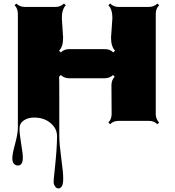

<svg xmlns="http://www.w3.org/2000/svg" viewBox="-20 -690 997 1096"><path d="M613.8 -475.6 621.6 -586.9Q621.6 -636.7 598.6 -659.7L608.4 -669.9Q628.4 -650.4 657.2 -650.4H829.6Q858.9 -650.4 878.4 -669.9L888.2 -659.7Q869.1 -640.6 869.1 -610.8V-39.6Q869.1 -10.3 888.2 9.3L878.4 19Q859.4 0 829.6 0H657.2Q627.4 0 608.4 19L598.6 9.3Q617.2 -9.3 617.2 -39.6L616.2 -203.6Q616.2 -232.9 634.8 -252L625 -261.7Q606.4 -243.2 576.2 -243.2H376Q346.2 -243.2 327.1 -261.7L317.4 -252Q318.4 -240.7 318.4 -133.8V86.4Q318.4 130.9 329.6 212.4Q340.8 293.9 340.8 327.6Q340.8 361.3 332.8 373.5Q324.7 385.7 313.5 385.7Q302.2 385.7 294.2 373.8Q286.1 361.8 286.1 349.4Q286.1 336.9 291 292Q305.7 156.2 305.7 87.9Q305.7 54.2 285.2 29.3Q245.1 -19 175.3 -19Q139.6 -19 115.5 -2.4Q91.3 14.2 91.3 43.7Q91.3 73.2 100.8 130.4Q110.4 187.5 110.4 209.5Q110.4 254.9 82 254.9Q68.8 254.9 59.6 244.9Q50.3 234.9 50.3 212.2Q50.3 189.5 66.2 130.9Q82 72.3 82 39.6V-610.8Q82 -641.6 63.5 -659.7L72.8 -669.9Q92.8 -650.4 121.6 -650.4H296.9Q325.7 -650.4 345.2 -669.9L355.5 -659.7Q333 -637.2 333 -586.4L340.3 -474.1Q340.3 -423.8 317.4 -400.9L327.1 -390.6Q346.2 -409.7 376 -409.7H578.1Q607.9 -409.7 626.5 -390.6L636.7 -400.9Q613.8 -424.3 613.8 -475.6Z"/></svg>

Font: Nosifer Caps
Style: Regular
Weight: 800
Version: Version 001.002